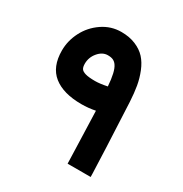

<svg xmlns="http://www.w3.org/2000/svg" viewBox="-152 -757 832 873"><g transform="rotate(30 263.5 -320.5)"><path d="M43.9 -433.1Q43.9 -484.4 68.4 -532Q92.8 -579.6 137.9 -610.4Q183.1 -641.1 236.8 -641.1Q279.3 -641.1 312 -627.4Q344.7 -613.8 365.5 -591.1Q386.2 -568.4 399.9 -534.4Q413.6 -500.5 419.7 -465.1Q425.8 -429.7 428.2 -385.3Q441.9 -105 444.3 -20L444.8 0H424.8H342.8H323.7L323.2 -19Q322.3 -47.9 319.3 -140.1Q316.4 -232.4 314.9 -272.9Q278.8 -265.6 242.2 -265.6Q147 -265.6 95.5 -306.6Q43.9 -347.7 43.9 -433.1ZM236.3 -518.6Q208 -518.6 186 -492.4Q164.1 -466.3 164.1 -433.1Q164.1 -416 169.7 -407Q175.3 -397.9 192.6 -392.8Q210 -387.7 243.7 -387.7Q268.6 -387.7 306.6 -395.5Q301.3 -470.7 283.2 -496.6Q275.9 -507.8 265.1 -513.2Q254.4 -518.6 236.3 -518.6Z"/></g></svg>

Font: Shabnam WOL
Style: Bold-WOL
Weight: 700
Foundry: DejaVu fonts team - Redesigned by Saber Rastikerdar - Based on Vazir font
Version: Version 5.0.0